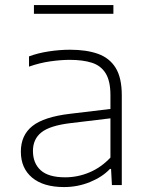

<svg xmlns="http://www.w3.org/2000/svg" viewBox="-20 -750 600 778"><path d="M239.5 8Q156 8 110.2 -30.2Q64.5 -68.5 64.5 -135.5Q64.5 -202 111.2 -239.2Q158 -276.5 264.5 -289L427.5 -308.5V-364.5Q427.5 -421.5 408.2 -452.8Q389 -484 352.2 -495.8Q315.5 -507.5 262.5 -507.5Q227.5 -507.5 184.5 -501.5Q141.5 -495.5 97.5 -480V-521.5Q133.5 -535 178 -541.8Q222.5 -548.5 264 -548.5Q330.5 -548.5 377.2 -531.8Q424 -515 448.8 -474.8Q473.5 -434.5 473.5 -364V0H433.5L430 -65.5H425.5Q395 -33 345 -12.5Q295 8 239.5 8ZM113.5 -138.5Q113.5 -88.5 145 -60Q176.5 -31.5 244 -31.5Q295 -31.5 342.5 -51.5Q390 -71.5 427.5 -111.5V-270.5L265 -251Q182.5 -241 148 -213.8Q113.5 -186.5 113.5 -138.5ZM117.5 -694V-729.5H439.5V-694Z"/></svg>

Font: Encode Sans Exp XLt
Style: Regular
Weight: 200
Width: 7
Designer: Multiple Designers
Foundry: Impallari Type
Version: Version 3.002; ttfautohint (v1.8.3) -l 8 -r 50 -G 200 -x 14 